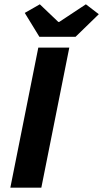

<svg xmlns="http://www.w3.org/2000/svg" viewBox="-20 -872 479 892"><path d="M28 0H172L302 -651H158ZM163 -701H331L439 -806L379 -852L255 -770H251L165 -852L95 -812Z"/></svg>

Font: Source Sans Pro
Style: Bold Italic
Weight: 700
Italic angle: -11°
Designer: Paul D. Hunt
Foundry: Adobe Systems Incorporated
Version: Version 3.006;hotconv 1.0.111;makeotfexe 2.5.65597